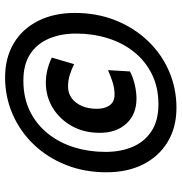

<svg xmlns="http://www.w3.org/2000/svg" viewBox="-0 -732 696 735"><g transform="rotate(-90 347.5 -365.0)"><path d="M302 -37Q227 -37 171.5 -70.5Q116 -104 85.5 -164Q55 -224 55 -305Q55 -390 83.5 -461Q112 -532 162 -584Q212 -636 278 -664.5Q344 -693 418 -693Q493 -693 548.5 -660Q604 -627 634.5 -566.5Q665 -506 665 -426Q665 -341 636.5 -270Q608 -199 558 -146.5Q508 -94 442 -65.5Q376 -37 302 -37ZM337 -190Q277 -190 241.5 -228.5Q206 -267 206 -331Q206 -391 232 -437.5Q258 -484 301.5 -510.5Q345 -537 398 -537Q424 -537 449.5 -530.5Q475 -524 494 -514L469 -429Q448 -439 427.5 -445.5Q407 -452 383 -452Q357 -452 338 -437.5Q319 -423 308.5 -398.5Q298 -374 298 -342Q298 -311 311.5 -292.5Q325 -274 352 -274Q376 -274 398.5 -281Q421 -288 446 -299L441 -215Q418 -203 390 -196.5Q362 -190 337 -190ZM315 -106Q381 -106 431.5 -131.5Q482 -157 516.5 -200.5Q551 -244 568.5 -301Q586 -358 586 -421Q586 -480 566.5 -525.5Q547 -571 507.5 -597Q468 -623 406 -623Q340 -623 289 -598Q238 -573 203 -529Q168 -485 150.5 -428.5Q133 -372 133 -309Q133 -250 152.5 -204.5Q172 -159 212.5 -132.5Q253 -106 315 -106Z"/></g></svg>

Font: Cabin VF Beta
Style: Italic
Weight: 400
Italic angle: -7°
Designer: Pablo Impallari
Foundry: Pablo Impallari. http://www.impallari.com Igino Marini. http://www.ikern.com
Version: Version 2.300